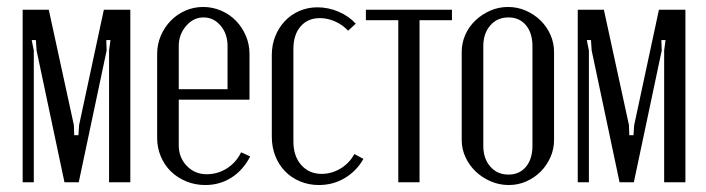

<svg xmlns="http://www.w3.org/2000/svg" viewBox="-20 -523 2027 551"><path d="M354 0H293V-378L297 -408H285L286 -378L206 0H165L85 -378L83 -408H71L77 -378V0H45V-495H120L192 -164L193 -135H205L207 -164L278 -495H354Z M431 -368Q431 -396 441.5 -420.5Q452 -445 470 -463.5Q488 -482 512 -492.5Q536 -503 563 -503Q590 -503 614.5 -492.5Q639 -482 657 -463.5Q675 -445 685.5 -420.5Q696 -396 696 -368V-237H493V-106Q493 -71 516 -47Q539 -23 573 -23Q605 -23 631.5 -40Q658 -57 672 -86L698 -74Q678 -35 644.5 -13.5Q611 8 569 8Q540 8 514.5 -2.5Q489 -13 470.5 -31Q452 -49 441.5 -74Q431 -99 431 -127ZM633 -267V-391Q633 -426 613 -449.5Q593 -473 564 -473Q535 -473 514 -448.5Q493 -424 493 -391V-267Z M760 -365Q760 -394 770 -419Q780 -444 797.5 -462.5Q815 -481 839 -491.5Q863 -502 891 -502Q922 -502 951.5 -489.5Q981 -477 1001 -455L979 -435Q963 -452 941.5 -461.5Q920 -471 898 -471Q863 -471 842.5 -447Q822 -423 822 -383V-117Q822 -75 844.5 -49.5Q867 -24 903 -24Q932 -24 957.5 -39.5Q983 -55 997 -81L1023 -67Q1003 -32 969.5 -12Q936 8 895 8Q866 8 841 -2.5Q816 -13 798 -31.5Q780 -50 770 -75.5Q760 -101 760 -131Z M1277 -465H1184V0H1123V-465H1030V-495H1277Z M1438 -503Q1465 -503 1489 -492.5Q1513 -482 1531 -464.5Q1549 -447 1559.5 -423.5Q1570 -400 1570 -374V-121Q1570 -95 1559.5 -71.5Q1549 -48 1531.5 -30.5Q1514 -13 1490.5 -2.5Q1467 8 1440 8Q1413 8 1388.5 -2.5Q1364 -13 1345.5 -30.5Q1327 -48 1316 -71.5Q1305 -95 1305 -121V-374Q1305 -400 1315.5 -423.5Q1326 -447 1344.5 -464.5Q1363 -482 1387 -492.5Q1411 -503 1438 -503ZM1439 -473Q1407 -473 1387 -450Q1367 -427 1367 -391V-104Q1367 -68 1387 -45Q1407 -22 1439 -22Q1471 -22 1489.5 -44.5Q1508 -67 1508 -104V-391Q1508 -428 1489.5 -450.5Q1471 -473 1439 -473Z M1947 0H1886V-378L1890 -408H1878L1879 -378L1799 0H1758L1678 -378L1676 -408H1664L1670 -378V0H1638V-495H1713L1785 -164L1786 -135H1798L1800 -164L1871 -495H1947Z"/></svg>

Font: Moniqa Paragraph
Style: Regular
Weight: 400
Designer: Rajesh Rajput
Foundry: Rajesh Rajput
Version: Version 1.000